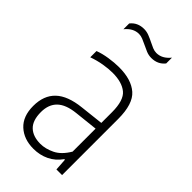

<svg xmlns="http://www.w3.org/2000/svg" viewBox="-236 -827 903 903"><g transform="rotate(45 215.0 -375.5)"><path d="M182.5 8Q119 8 79.2 -28.5Q39.5 -65 39.5 -134Q39.5 -204 80.5 -243Q121.5 -282 206.5 -291L322.5 -304V-375Q322.5 -454 289.2 -481.2Q256 -508.5 193.5 -508.5Q167 -508.5 134 -503Q101 -497.5 67.5 -485.5V-527Q95 -537.5 130.5 -543Q166 -548.5 197 -548.5Q278.5 -548.5 322 -510.5Q365.5 -472.5 365.5 -373.5V0H328L324 -60.5H320Q295.5 -26 260.2 -9Q225 8 182.5 8ZM85.5 -139.5Q85.5 -83.5 112.8 -57.5Q140 -31.5 189.5 -31.5Q222.5 -31.5 258.5 -48.8Q294.5 -66 322.5 -113V-266L207 -253.5Q144.5 -247 115 -218.5Q85.5 -190 85.5 -139.5ZM272.5 -686Q254.5 -686 237.8 -693Q221 -700 206 -707.5Q191.5 -714.5 178.2 -720Q165 -725.5 152 -725.5Q114 -725.5 84.5 -689V-727.5Q109.5 -759 152.5 -759Q170.5 -759 187.2 -752.2Q204 -745.5 219 -738Q233.5 -730.5 246.8 -725Q260 -719.5 273 -719.5Q311 -719.5 340.5 -756V-717.5Q315.5 -686 272.5 -686Z"/></g></svg>

Font: Encode Sans Cnd XLt
Style: Regular
Weight: 200
Width: 3
Designer: Multiple Designers
Foundry: Impallari Type
Version: Version 3.002; ttfautohint (v1.8.3) -l 8 -r 50 -G 200 -x 14 